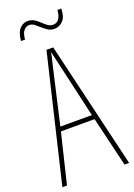

<svg xmlns="http://www.w3.org/2000/svg" viewBox="-167 -1007 711 1019"><g transform="rotate(-20 188.5 -497.5)"><path d="M351 -51 284 -332H94L26 -51H0L170 -765H208L377 -51ZM208 -663Q202 -688 198 -706Q194 -724 189 -746Q185 -724 180.5 -706.5Q176 -689 170 -663L100 -357H278ZM59 -855Q63 -902 82.5 -922.5Q102 -943 128 -943Q149 -943 164.5 -933Q180 -923 193 -910.5Q206 -898 219.5 -888Q233 -878 249 -878Q292 -878 297 -944H319Q318 -898 297.5 -876.5Q277 -855 249 -855Q228 -855 212.5 -865Q197 -875 183.5 -887.5Q170 -900 157 -910Q144 -920 128 -920Q111 -920 97.5 -904.5Q84 -889 82 -855Z"/></g></svg>

Font: Noto Sans Tamil UI ExtraCondensed Thin
Style: Regular
Weight: 100
Width: 2
Designer: Jelle Bosma - Monotype Design Team
Foundry: Monotype Imaging Inc.
Version: Version 2.004; ttfautohint (v1.8.4.7-5d5b)